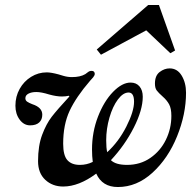

<svg xmlns="http://www.w3.org/2000/svg" viewBox="-20 -744 787 772"><path d="M728 -371Q728 -285 692 -196Q656 -107 593 -49.5Q530 8 454 8Q391 8 367 -46Q297 6 234 6Q191 6 162 -21Q133 -48 133 -96Q133 -158 149.5 -202Q166 -246 188 -274.5Q210 -303 259 -356L257 -359Q243 -356 229 -356Q207 -356 178 -364Q146 -374 126 -374Q107 -374 94.5 -367.5Q82 -361 82 -349Q82 -340 89.5 -335Q97 -330 110 -325Q150 -312 150 -283Q150 -263 137.5 -251.5Q125 -240 101 -240Q76 -240 59 -263Q42 -286 42 -319Q42 -356 59 -386.5Q76 -417 105 -435Q134 -453 168 -453Q185 -453 215 -445Q218 -444 235 -439Q252 -434 269 -434Q303 -434 323 -446Q326 -448 331 -452Q336 -456 339.5 -457.5Q343 -459 349 -459Q355 -459 358 -455.5Q361 -452 361 -447Q361 -441 354.5 -433Q348 -425 342 -419Q286 -354 260 -298.5Q234 -243 234 -166Q234 -119 251 -100Q268 -81 301 -81Q329 -81 353 -93Q350 -116 350 -143Q350 -213 374 -275Q398 -337 434.5 -374.5Q471 -412 505 -412Q528 -412 541 -396.5Q554 -381 554 -355Q554 -302 518 -231Q482 -160 426 -100Q445 -81 491 -81Q544 -81 584.5 -109Q625 -137 647 -182Q669 -227 669 -278Q669 -308 660 -324.5Q651 -341 635 -355Q617 -371 610 -380.5Q603 -390 603 -408Q603 -440 622 -454.5Q641 -469 662 -469Q693 -469 710.5 -440Q728 -411 728 -371ZM411 -132Q457 -174 488 -235Q519 -296 519 -335Q519 -372 497 -372Q475 -372 454 -344Q433 -316 420 -271Q407 -226 407 -180Q407 -149 411 -132ZM684 -541 665 -530 568 -622 386 -524 369 -545 576 -724H619Z"/></svg>

Font: Ibarra Real Nova
Style: Bold Italic
Weight: 700
Italic angle: -22°
Designer: Jose Maria Ribagorda & Octavio Pardo
Foundry: Octavio Pardo
Version: Version 1.014